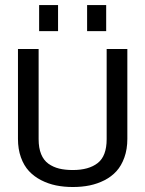

<svg xmlns="http://www.w3.org/2000/svg" viewBox="-20 -730 577 762"><path d="M401.4 -606.4H325.7V-710H401.4ZM210.4 -606.4H135.3V-710H210.4ZM51.3 -178.7V-535.6H133.3V-177.7Q133.3 -142.6 143.3 -118.2Q153.3 -93.8 172.1 -80.3Q190.9 -66.9 214.6 -61Q238.3 -55.2 269 -55.2Q332.5 -55.2 367.9 -83Q403.3 -110.8 403.3 -177.7V-535.6H485.4V-178.7Q485.4 -137.7 473.6 -105Q461.9 -72.3 442.1 -50.5Q422.4 -28.8 394.5 -14.6Q366.7 -0.5 335.7 5.9Q304.7 12.2 269 12.2Q233.9 12.2 202.6 5.9Q171.4 -0.5 143.3 -14.9Q115.2 -29.3 95 -51Q74.7 -72.8 63 -105.5Q51.3 -138.2 51.3 -178.7Z"/></svg>

Font: Oxygen
Style: Regular
Weight: 400
Designer: Vernon Adams
Foundry: Vernon Adams
Version: Version Release 0.2.3 webfont; ttfautohint (v0.93.3-1d66) -l